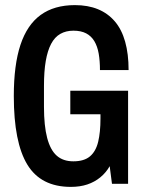

<svg xmlns="http://www.w3.org/2000/svg" viewBox="-20 -719 563 751"><path d="M257 12Q140 12 87 -75Q34 -162 34 -343Q34 -465 60 -543.5Q86 -622 139 -660.5Q192 -699 273 -699Q324 -699 363 -683Q402 -667 429 -635.5Q456 -604 469.5 -556Q483 -508 483 -445H371Q371 -481 366 -509.5Q361 -538 349 -558Q337 -578 317 -588.5Q297 -599 267 -599Q238 -599 216 -586.5Q194 -574 180 -547.5Q166 -521 159 -480.5Q152 -440 152 -383V-301Q152 -227 164.5 -179.5Q177 -132 202 -110Q227 -88 267 -88Q309 -88 332 -107.5Q355 -127 364 -164.5Q373 -202 373 -255V-272H255V-364H481V0H418L409 -69Q395 -44 372.5 -25.5Q350 -7 321.5 2.5Q293 12 257 12Z"/></svg>

Font: Archivo ExtraCondensed SemiBold
Style: Regular
Weight: 600
Width: 2
Designer: Hector Gatti
Foundry: Omnibus-Type
Version: Version 2.001